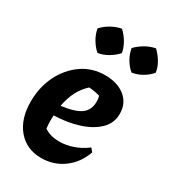

<svg xmlns="http://www.w3.org/2000/svg" viewBox="-183 -837 848 947"><g transform="rotate(30 241.0 -364.0)"><path d="M202 12Q119 12 69 -46.5Q19 -105 19 -204Q19 -287 52.5 -354Q86 -421 143 -460.5Q200 -500 273 -500Q344 -500 387 -465Q430 -430 430 -370Q430 -317 391.5 -280Q353 -243 289.5 -223Q226 -203 151 -201Q150 -187 150 -171Q150 -149 153 -127Q186 -103 240 -103Q276 -103 315 -116Q354 -129 391 -157L407 -138Q383 -69 328 -28.5Q273 12 202 12ZM301 -366Q301 -381 297 -397Q267 -406 234 -408Q204 -381 185 -344.5Q166 -308 157 -259Q235 -269 268 -293.5Q301 -318 301 -366ZM229 -740Q252 -719 268 -691.5Q284 -664 289 -635Q269 -613 241 -596.5Q213 -580 184 -576Q162 -595 145.5 -623Q129 -651 124 -681Q144 -703 171.5 -718.5Q199 -734 229 -740ZM423 -740Q446 -718 462 -691Q478 -664 482 -635Q463 -612 435 -596Q407 -580 378 -576Q356 -594 339.5 -622Q323 -650 318 -681Q339 -703 366 -718.5Q393 -734 423 -740Z"/></g></svg>

Font: Piazzolla
Style: Bold Italic
Weight: 700
Italic angle: -11.3°
Designer: Juan Pablo del Peral
Foundry: Huerta Tipografica
Version: Version 1.330